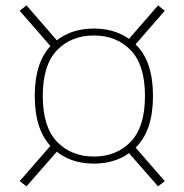

<svg xmlns="http://www.w3.org/2000/svg" viewBox="-20 -592 672 701"><path d="M437 -48.8 557.1 88.4 581.5 69.3 461.9 -68.4ZM171.9 -68.4 51.8 69.3 76.7 88.4 196.8 -48.8ZM461.9 -415 581.5 -552.7 557.1 -572.3 437 -434.1ZM196.8 -434.1 76.7 -572.3 51.8 -552.7 171.9 -415ZM322.8 -462.4Q405.3 -462.4 457.3 -408.7Q509.3 -355 509.3 -241.7Q509.3 -128.4 457.3 -74.5Q405.3 -20.5 322.8 -20.5Q240.2 -20.5 188.2 -74.5Q136.2 -128.4 136.2 -241.7Q136.2 -355 188.2 -408.7Q240.2 -462.4 322.8 -462.4ZM322.8 -487.8Q227.5 -487.8 167.2 -426.8Q106.9 -365.7 106.9 -241.7Q106.9 -117.7 167.2 -56.2Q227.5 5.4 322.8 5.4Q418 5.4 478.3 -56.2Q538.6 -117.7 538.6 -241.7Q538.6 -365.7 478.3 -426.8Q418 -487.8 322.8 -487.8Z"/></svg>

Font: Estedad VF
Style: Regular
Weight: 100
Designer: Amin Abedi
Version: Version 7.3